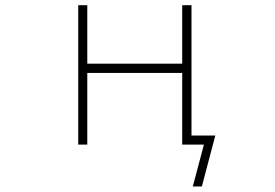

<svg xmlns="http://www.w3.org/2000/svg" viewBox="-20 -544 1040 725"><path d="M685.5 2H668V-268.6H309.6V2H275.4V-524.4H309.6V-303.7H668V-524.4H703.1V-32.2H793L742.2 160.2H708L750 2H695.3Z"/></svg>

Font: GenEi Gothic M ExtraLight
Style: Regular
Weight: 200
Designer: o_tamon (Modified); [Source Han Sans]
Ryoko NISHIZUKA  (kana & ideographs); Paul D. Hunt (Latin, Greek & Cyrillic); Wenl
Version: Version 1.1a;Original Version 1.004